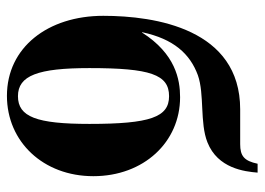

<svg xmlns="http://www.w3.org/2000/svg" viewBox="-122 -608 745 540"><g transform="rotate(90 250.0 -338.5)"><path d="M441 -691C433 -653 419 -642 386 -642H288C62 -642 25 -404 25 -257C25 -101 114 14 250 14C379 14 476 -88 476 -229C476 -371 380 -473 254 -473C204 -473 132 -460 72 -366H71C90 -455 132 -501 192 -523C246 -542 326 -528 381 -550C454 -579 463 -654 466 -691ZM251 -442C310 -442 329 -389 329 -218C329 -69 309 -17 251 -17C193 -17 172 -73 172 -218C172 -389 190 -442 251 -442Z"/></g></svg>

Font: XITS
Style: Bold
Weight: 700
Designer: MicroPress Inc., with final additions and corrections provided by Coen Hoffman, Elsevier (retired)
Version: Version 1.107